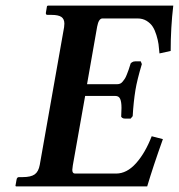

<svg xmlns="http://www.w3.org/2000/svg" viewBox="-20 -666 639 686"><path d="M37.1 0 35.2 -2 39.1 -23.9Q40.5 -33.2 47.9 -33.2H61Q90.3 -33.2 104 -43Q117.7 -52.7 122.1 -77.1L209 -568.8Q210 -577.6 210 -581.5Q210 -598.1 199.2 -605.5Q188.5 -612.8 164.1 -612.8H149.9Q142.6 -612.8 144 -621.1L147.9 -644L150.9 -646H599.1Q589.8 -567.4 589.8 -483.9L549.8 -475.1Q548.3 -493.7 546.4 -508.1Q544.4 -522.5 538.8 -540.8Q533.2 -559.1 525.4 -571Q517.6 -583 503.7 -591.6Q489.7 -600.1 471.2 -600.1H346.2Q332.5 -600.1 327.1 -570.8L291 -365.2H398.9Q404.8 -365.2 409.7 -367.4Q414.6 -369.6 418.9 -375.2Q423.3 -380.9 426.3 -385.3Q429.2 -389.6 433.3 -400.1Q437.5 -410.6 439.5 -416.5L445.8 -436Q445.8 -439.5 450.9 -443.1Q456.1 -446.8 462.9 -446.8H482.9L486.8 -437Q469.7 -379.9 463.9 -344.2Q457 -301.8 454.1 -251L446.8 -242.2H426.8Q419.9 -242.2 416 -245.4Q412.1 -248.5 413.1 -252Q414.1 -272.5 414.1 -280.3Q414.1 -301.8 409.4 -312.5Q404.8 -323.2 392.1 -323.2H284.2L240.2 -75.2Q238.3 -61.5 238.3 -59.1Q238.3 -45.9 248 -45.9H395Q433.1 -45.9 466.1 -82.8Q499 -119.6 522 -179.2L562 -168.9Q526.9 -70.8 505.9 0Z"/></svg>

Font: Linux Libertine G
Style: Semibold Italic
Weight: 600
Italic angle: -11.5°
Designer: Philipp H. Poll
Foundry: Philipp H. Poll
Version: Version 5.1.1